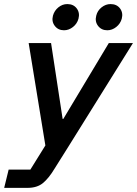

<svg xmlns="http://www.w3.org/2000/svg" viewBox="-71 -708 663 928"><path d="M-50.8 200 -29.2 111.7H75.8L148.3 -5L67.5 -500H175.8L231.7 -133.3H235L455 -500H571.7L260 0L192.5 107.5Q165 153.3 136.7 176.7Q108.3 200 62.5 200ZM447.5 -561.7Q419.2 -561.7 402.9 -582.9Q386.7 -604.2 394.2 -632.5Q400 -656.7 420 -672.5Q440 -688.3 463.3 -688.3Q493.3 -688.3 509.2 -667.1Q525 -645.8 517.5 -617.5Q510.8 -593.3 490.8 -577.5Q470.8 -561.7 447.5 -561.7ZM238.3 -561.7Q210 -561.7 193.8 -582.9Q177.5 -604.2 185 -632.5Q191.7 -656.7 211.2 -672.5Q230.8 -688.3 254.2 -688.3Q284.2 -688.3 300 -667.1Q315.8 -645.8 308.3 -617.5Q301.7 -593.3 281.7 -577.5Q261.7 -561.7 238.3 -561.7Z"/></svg>

Font: Funnel Sans Medium
Style: Italic
Weight: 500
Italic angle: -14.036°
Version: Version 1.000; Beta; Release 5; Build 24; ttfautohint (v1.8.